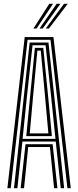

<svg xmlns="http://www.w3.org/2000/svg" viewBox="-20 -996 414 1016"><path d="M19 0 110.8 -800H262.8L354.5 0H336.8L247.2 -785.5H126L36.8 0ZM89.2 0 115 -232.8H258.5L284 0H266.2L244.2 -218.2H129.2L107.2 0ZM54 0 136.8 -770.8H236.5L319.5 0H301.5L275 -247H98.5L72 0ZM99.5 -261.2H273.5L251 -480.5L221.2 -756.5H152.2L122 -480.5ZM119 -275.8 138.8 -480.5 164.5 -742.8H209L235.2 -480.5L254.5 -275.8ZM137.5 -290H236L218.8 -480.5L195.8 -728.2H177.8L154.5 -480.5ZM156.8 -845 240.8 -976H260.8L173.5 -845ZM222 -845 318.8 -976H338.5L238.8 -845ZM189.2 -845 279.8 -976H299.8L206 -845Z"/></svg>

Font: Big Shoulders Inline Display Thin SemiBold
Style: Regular
Weight: 600
Version: Version 2.002